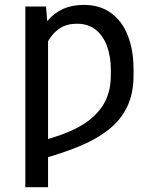

<svg xmlns="http://www.w3.org/2000/svg" viewBox="-20 -573 660 796"><path d="M179.2 -445.8V203.1H85V-545.9H170.9ZM155.8 -340.3 111.3 -307.1Q118.2 -364.7 134.8 -410.2Q151.4 -455.6 178 -487.5Q204.6 -519.5 241.7 -536.1Q278.8 -552.7 327.1 -552.7Q394 -552.7 440.2 -519.3Q486.3 -485.8 510 -425.3Q533.7 -364.7 533.7 -284.7V-261.2Q533.7 -186 507.6 -131.1Q481.4 -76.2 431.4 -36.4Q381.3 3.4 310.1 33Q238.8 62.5 147.9 87.4L147.5 11.7Q233.9 -9.3 299.6 -43Q365.2 -76.7 402.3 -129.6Q439.5 -182.6 439.5 -261.2V-284.7Q439.5 -336.9 424.3 -379.9Q409.2 -422.9 378.2 -448.7Q347.2 -474.6 298.8 -474.6Q257.3 -474.6 228.8 -456.1Q200.2 -437.5 182.4 -407.2Q164.6 -377 155.8 -340.3Z"/></svg>

Font: V-Inter
Style: Regular-375
Weight: 375
Designer: Rasmus Andersson
Foundry: rsms
Version: Version 4.000;git-4146feb